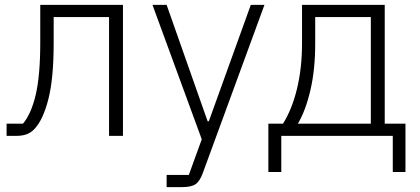

<svg xmlns="http://www.w3.org/2000/svg" viewBox="-20 -557 1720 787"><path d="M74 -50Q108 -90 126.5 -169Q145 -248 145 -382V-537H484V0H427V-487H200V-380Q200 -235 178 -149.5Q156 -64 120 -27Q105 -12 87.5 -6Q70 0 45 0H7V-50Z M663 210V160H754L807 14L605 -537H663L831 -60H836L1008 -537H1064L811 153Q799 186 781.5 198Q764 210 725 210Z M1140 -50Q1177 -109 1197.5 -193.5Q1218 -278 1218 -380V-537H1557V-50H1642V148H1590V0H1133V148H1080V-50ZM1500 -50V-487H1272V-377Q1272 -272 1252.5 -188Q1233 -104 1201 -50Z"/></svg>

Font: IBM Plex Sans JP Light
Style: Regular
Weight: 300
Designer: Mike Abbink; Paul van der Laan; Pieter van Rosmalen; Wujin Sim; Yejin Wi; Jinhee Kim; Boomi Park; Yona Kim; Kichan Ma
Foundry: Sandoll Inc.
Version: Version 1.002